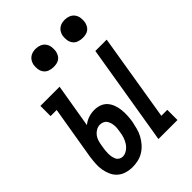

<svg xmlns="http://www.w3.org/2000/svg" viewBox="-217 -830 934 934"><g transform="rotate(-45 250.0 -362.5)"><path d="M317 0 403 -520H481L407 -70H448V0ZM132 8Q111 8 90.5 2Q70 -4 54.5 -17.5Q39 -31 30.5 -50Q22 -69 18.5 -89.5Q15 -110 16.5 -132Q18 -154 21 -176L67 -450H25V-520H157L119 -294Q136 -308 156 -314.5Q176 -321 196 -321Q216 -321 233.5 -314.5Q251 -308 263 -294.5Q275 -281 281.5 -263Q288 -245 290 -226.5Q292 -208 291 -188Q290 -168 287 -149Q283 -130 278 -110.5Q273 -91 263.5 -73Q254 -55 240 -39Q226 -23 208.5 -12Q191 -1 171 3.5Q151 8 132 8ZM134 -62Q150 -62 164.5 -72Q179 -82 188 -96Q197 -110 202 -125.5Q207 -141 209 -157Q211 -168 212 -178.5Q213 -189 212 -199Q211 -209 208 -218.5Q205 -228 199.5 -235.5Q194 -243 184.5 -247Q175 -251 165 -251Q152 -251 139.5 -244Q127 -237 118.5 -226Q110 -215 106 -202Q102 -189 100 -176L98 -165Q96 -154 95 -143.5Q94 -133 94 -122Q94 -111 96 -101Q98 -91 102 -82Q106 -73 115 -67.5Q124 -62 134 -62ZM405 -608Q390 -608 376 -613Q362 -618 353.5 -629.5Q345 -641 343 -655.5Q341 -670 343 -685Q345 -695 350.5 -705Q356 -715 365 -721.5Q374 -728 384 -730.5Q394 -733 405 -733Q420 -733 433.5 -727.5Q447 -722 455.5 -710.5Q464 -699 466 -684.5Q468 -670 466 -655Q464 -645 459 -635Q454 -625 445 -618.5Q436 -612 425.5 -610Q415 -608 405 -608ZM205 -608Q190 -608 176 -613Q162 -618 153.5 -629.5Q145 -641 143 -655.5Q141 -670 143 -685Q145 -695 150.5 -705Q156 -715 165 -721.5Q174 -728 184 -730.5Q194 -733 205 -733Q220 -733 233.5 -727.5Q247 -722 255.5 -710.5Q264 -699 266 -684.5Q268 -670 266 -655Q264 -645 259 -635Q254 -625 245 -618.5Q236 -612 225.5 -610Q215 -608 205 -608Z"/></g></svg>

Font: Iosevka Gothic
Style: Italic
Weight: 400
Italic angle: -9°
Monospace: yes
Designer: Belleve Invis
Foundry: Belleve Invis
Version: Version 15.5.1; ttfautohint (v1.8.4)